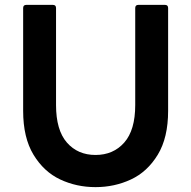

<svg xmlns="http://www.w3.org/2000/svg" viewBox="-20 -754 785 788"><path d="M75 -299V-721Q75 -734 88 -734H197Q210 -734 210 -721V-323Q210 -220 254.5 -169Q299 -118 372 -118Q445 -118 490 -169Q535 -220 535 -323V-721Q535 -734 548 -734H657Q670 -734 670 -721V-299Q670 -189 627.5 -119Q585 -49 517.5 -17.5Q450 14 372 14Q294 14 227 -17.5Q160 -49 117.5 -119Q75 -189 75 -299Z"/></svg>

Font: LINE Seed Sans TH
Style: Bold
Weight: 700
Designer: Dalton Maag Ltd | Thai characters by Cadson Demak Co.,Ltd.
Foundry: Dalton Maag Ltd
Version: Version 1.002